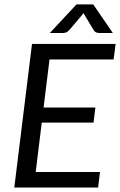

<svg xmlns="http://www.w3.org/2000/svg" viewBox="-20 -838 537 858"><path d="M43.9 0ZM487.8 -572.3H201.2L174.8 -357.4H406.2L397.9 -290H166.5L139.6 -69.3H426.8L418.5 0H43.9L123 -641.6H496.6ZM484.4 -690.4H424.3Q418.9 -690.4 411.4 -692.6Q403.8 -694.8 397.9 -704.6L357.9 -771L353 -779.3L346.7 -771L290.5 -704.6Q281.7 -694.8 273.9 -692.6Q266.1 -690.4 260.7 -690.4H202.6L321.8 -818.4H396.5Z"/></svg>

Font: Carlito
Style: Italic
Weight: 400
Italic angle: -7°
Designer: Lukasz Dziedzic
Foundry: tyPoland Lukasz Dziedzic
Version: Version 1.104